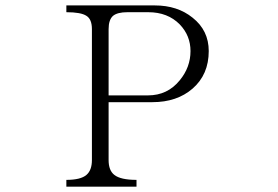

<svg xmlns="http://www.w3.org/2000/svg" viewBox="-20 -698 1040 719"><path d="M228.5 1H491.2V-24.4Q431.6 -24.4 408.2 -43Q386.7 -59.6 386.7 -98.6V-315.4H550.8Q642.6 -315.4 701.2 -366.2Q761.7 -418.9 761.7 -506.8Q761.7 -584 701.2 -631.8Q644.5 -677.7 559.6 -677.7H228.5V-652.3Q283.2 -652.3 303.7 -638.7Q324.2 -626 324.2 -588.9V-98.6Q324.2 -60.5 303.7 -43Q282.2 -24.4 228.5 -24.4ZM386.7 -340.8V-588.9Q386.7 -624 403.3 -638.7Q419.9 -652.3 457 -652.3H535.2Q608.4 -652.3 653.3 -606.4Q693.4 -564.5 693.4 -506.8Q693.4 -446.3 653.3 -397.5Q607.4 -340.8 534.2 -340.8Z"/></svg>

Font: BatangChe
Style: Regular
Weight: 400
Monospace: yes
Version: Version 2.21